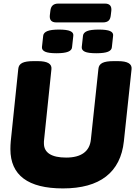

<svg xmlns="http://www.w3.org/2000/svg" viewBox="-20 -1043 754 1071"><path d="M331 8Q185 8 111.5 -47Q38 -102 38 -211Q38 -222 38.5 -233Q39 -244 40 -255L82 -659Q84 -682 104 -692Q124 -702 166 -702H191Q271 -702 267 -658L226 -264Q225 -259 225 -253.5Q225 -248 225 -243Q225 -204 256.5 -184Q288 -164 349 -164Q412 -164 447 -189.5Q482 -215 487 -265L529 -659Q531 -682 551 -692Q571 -702 613 -702H638Q718 -702 714 -658L671 -255Q657 -125 571.5 -58.5Q486 8 331 8ZM517 -746Q472 -746 453.5 -754.5Q435 -763 436 -780L443 -844Q445 -861 465.5 -869.5Q486 -878 531 -878Q576 -878 594.5 -869.5Q613 -861 611 -844L604 -780Q603 -763 582.5 -754.5Q562 -746 517 -746ZM295 -746Q251 -746 232 -754.5Q213 -763 214 -780L221 -844Q223 -861 244 -869.5Q265 -878 309 -878Q353 -878 372 -869.5Q391 -861 389 -844L382 -780Q381 -763 360 -754.5Q339 -746 295 -746ZM294 -918Q254 -918 258 -958L261 -983Q265 -1023 305 -1023H565Q605 -1023 601 -983L598 -958Q596 -937 585.5 -927.5Q575 -918 554 -918Z"/></svg>

Font: Asap Black
Style: Italic
Weight: 900
Italic angle: -6°
Designer: Pablo Cosgaya
Foundry: Omnibus-Type
Version: Version 3.001